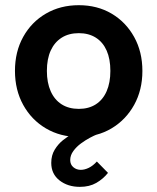

<svg xmlns="http://www.w3.org/2000/svg" viewBox="-20 -523 612 747"><path d="M286.6 9.8Q215.2 9.8 158.9 -23.3Q102.6 -56.4 70.4 -114.7Q38.2 -172.9 38.2 -247.3Q38.2 -321.6 70.2 -379.4Q102.2 -437.2 158.5 -470Q214.8 -502.8 286.6 -502.8Q358.4 -502.8 414 -470.1Q469.6 -437.3 501.8 -379.4Q534 -321.5 534 -247Q534 -173 501.9 -114.9Q469.8 -56.9 413.9 -23.5Q358 9.8 286.6 9.8ZM286.8 -99.4Q325.2 -99.4 352.8 -117.1Q380.4 -134.8 394.9 -168.1Q409.4 -201.4 409.4 -247.1Q409.4 -293.6 394.9 -326.3Q380.4 -359 352.8 -376.5Q325.2 -394 286.8 -394Q247.6 -394 219.8 -376.3Q192 -358.6 177.2 -326.1Q162.4 -293.6 162.4 -247.1Q162.4 -201.4 177.2 -168.1Q192 -134.8 219.8 -117.1Q247.6 -99.4 286.8 -99.4ZM290.8 204Q243.6 204 211.5 178.9Q179.4 153.8 179.4 110.8Q179.4 81.2 192.9 59.2Q206.4 37.2 225.2 22.2Q244 7.2 259.8 -0.8L357.4 0Q347.2 3.8 330 12.9Q312.8 22 295.1 35Q277.4 48 265.3 64.6Q253.2 81.2 253.2 99.6Q253.2 117.2 265.3 127.5Q277.4 137.8 294.4 137.8Q309.2 137.8 325.5 129.9Q341.8 122 356.8 105.4L400.2 149.6Q381.2 173.4 354.5 188.7Q327.8 204 290.8 204Z"/></svg>

Font: Hanken Grotesk
Style: Regular
Weight: 400
Designer: Alfredo Marco Pradil
Foundry: Hanken Design Co.
Version: Version 3.013